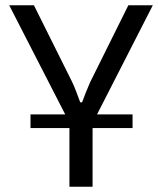

<svg xmlns="http://www.w3.org/2000/svg" viewBox="-20 -710 601 730"><path d="M484 -275V-223H96V-275ZM561 -690 328 -234H249L15 -690H109L254 -399Q263 -380 270.5 -360Q278 -340 285 -321H292Q299 -340 307 -360Q315 -380 323 -398L468 -690ZM332 -296V0H244V-296Z"/></svg>

Font: Exo 2
Style: Regular
Weight: 400
Designer: Natanael Gama
Foundry: Natanael Gama
Version: Version 2.010